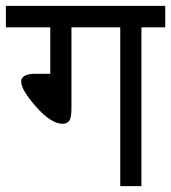

<svg xmlns="http://www.w3.org/2000/svg" viewBox="-30 -633 582 653"><path d="M213 -265Q213 -230 204.5 -221Q196 -212 183 -212Q144 -212 93 -269.5Q42 -327 42 -356Q42 -379 82 -382H141V-540H-10V-613H532V-540H451V0H379V-540H213Z"/></svg>

Font: Autonym
Style: Regular
Weight: 500
Version: Version 1.0.20131126